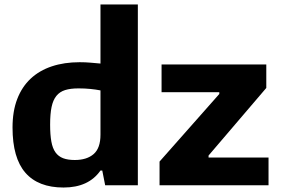

<svg xmlns="http://www.w3.org/2000/svg" viewBox="-20 -828 1255 858"><path d="M693 -106 960 -408V-416H702V-540H1170V-435L912 -133V-124H1180V0H693ZM264 10Q151 10 93.5 -56Q36 -122 36 -258Q36 -331 57 -385.5Q78 -440 117 -476.5Q156 -513 211.5 -531.5Q267 -550 336 -550Q361 -550 384 -548Q407 -546 429 -544V-808H596V0H450L437 -66H429Q376 10 264 10ZM314 -113Q368 -113 398.5 -139.5Q429 -166 429 -226V-424Q409 -428 384 -430.5Q359 -433 331 -433Q295 -433 271 -425.5Q247 -418 232 -399.5Q217 -381 210.5 -350Q204 -319 204 -271Q204 -226 209.5 -195.5Q215 -165 228 -147Q241 -129 262 -121Q283 -113 314 -113Z"/></svg>

Font: Encode Sans Normal
Style: Bold
Weight: 700
Designer: Pablo Impallari, Andres Torresi
Foundry: Pablo Impallari, Andres Torresi
Version: Version 1.000; ttfautohint (v1.00) -l 8 -r 50 -G 200 -x 14 -